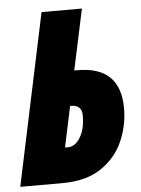

<svg xmlns="http://www.w3.org/2000/svg" viewBox="-57 -755 584 796"><g transform="rotate(-5 235.0 -357.0)"><path d="M-5 0H169Q270 0 332.5 -42.5Q395 -85 423.5 -150.5Q452 -216 452 -287Q452 -461 274 -461H260L314 -714H146ZM194 -146 230 -316H234Q279 -316 279 -272Q279 -217 258 -181.5Q237 -146 205 -146Z"/></g></svg>

Font: Noto Sans Display Condensed Black
Style: Italic
Weight: 900
Width: 3
Italic angle: -192°
Designer: Monotype Design Team
Foundry: Monotype Imaging Inc.
Version: Version 1.900